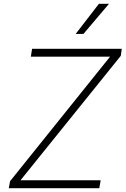

<svg xmlns="http://www.w3.org/2000/svg" viewBox="-20 -982 655 1002"><path d="M25.9 0 32.7 -36.6 554.3 -686.1H141L147.4 -727.3H615.4L610.4 -690.7L87 -41.2H505.3L498.2 0ZM375 -805 496.1 -962H548.7L415.5 -805Z"/></svg>

Font: Inter P Extra Light
Style: Italic
Weight: 200
Italic angle: 9.39999°
Designer: Rasmus Andersson
Foundry: rsms
Version: Version 3.018;git-588b23468